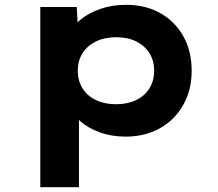

<svg xmlns="http://www.w3.org/2000/svg" viewBox="-20 -561 908 801"><path d="M148.1 220V-531.7H300.3L306.7 -411.9L276.3 -420.9Q283.3 -451.8 316 -479Q348.7 -506.2 397.8 -523.5Q446.9 -540.9 505.3 -540.9Q587.4 -540.9 648.9 -506.1Q710.4 -471.3 745 -409.5Q779.6 -347.6 779.6 -265.9Q779.6 -185.1 744.4 -123.1Q709.3 -61 647.2 -26Q585.2 9 503.7 9Q445.3 9 395.8 -9.1Q346.3 -27.1 313.5 -56.3Q280.8 -85.6 272.6 -117L309.5 -131V220ZM464.3 -126.2Q512 -126.2 548.1 -143.7Q584.2 -161.1 603.7 -192.8Q623.1 -224.5 623.1 -265.9Q623.1 -307.8 603.4 -339.2Q583.6 -370.6 548.3 -388.2Q513 -405.7 464.3 -405.7Q416.1 -405.7 379.8 -387.9Q343.5 -370 324 -338.6Q304.5 -307.3 304.5 -265.9Q304.5 -224.5 324 -192.8Q343.5 -161.1 379.8 -143.7Q416.1 -126.2 464.3 -126.2Z"/></svg>

Font: Lexend Giga
Style: Regular
Weight: 400
Designer: Bonnie Shaver-Troup, Thomas Jockin
Foundry: Lexend
Version: Version 1.007